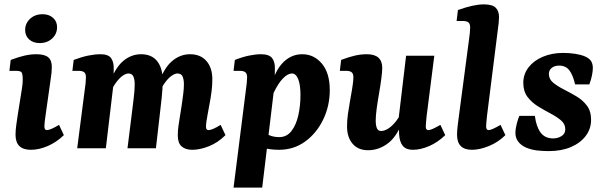

<svg xmlns="http://www.w3.org/2000/svg" viewBox="-20 -678 2766 878"><path d="M121 7Q51 7 51 -62Q51 -81 54.5 -107Q58 -133 61 -152L80 -271Q82 -286 83 -293.5Q84 -301 84 -312Q84 -344 77 -349Q70 -354 53 -354H23L29 -404Q66 -418 93.5 -424Q121 -430 146 -430Q184 -430 200.5 -416Q217 -402 217 -372Q217 -360 215.5 -344.5Q214 -329 212 -318L188 -148Q186 -134 184.5 -121.5Q183 -109 183 -101Q183 -83 194 -83Q202 -83 216 -89Q230 -95 250 -107L272 -60Q239 -28 199 -10.5Q159 7 121 7ZM161 -481Q132 -481 113.5 -497.5Q95 -514 95 -541Q95 -571 117.5 -592Q140 -613 175 -613Q204 -613 222.5 -596.5Q241 -580 241 -554Q241 -523 218.5 -502Q196 -481 161 -481Z M859 7Q828 7 810.5 -8.5Q793 -24 793 -59Q793 -81 796 -101.5Q799 -122 803 -147Q807 -171 811 -197.5Q815 -224 818 -249Q821 -274 821 -292Q821 -314 815 -328Q809 -342 791 -342Q781 -342 767 -333Q753 -324 738.5 -305.5Q724 -287 710 -259L700 -285Q728 -365 765.5 -397.5Q803 -430 849 -430Q897 -430 924 -399Q951 -368 951 -315Q951 -288 947.5 -260.5Q944 -233 939 -207Q934 -181 930 -158Q926 -137 924 -123Q922 -109 922 -98Q922 -83 934 -83Q941 -83 954.5 -88.5Q968 -94 989 -107L1011 -60Q977 -26 936 -9.5Q895 7 859 7ZM333 0 368 -271Q370 -282 371.5 -298.5Q373 -315 373 -325Q373 -341 365 -347.5Q357 -354 341 -354H311L317 -404Q354 -418 384.5 -424Q415 -430 439 -430Q476 -430 488.5 -411.5Q501 -393 500 -363L499 -294L464 0ZM563 0 581 -144Q586 -186 591 -225.5Q596 -265 596 -292Q596 -314 590 -328Q584 -342 567 -342Q557 -342 543 -333Q529 -324 514.5 -305.5Q500 -287 486 -259L476 -285Q504 -365 541.5 -397.5Q579 -430 625 -430Q674 -430 699 -398Q724 -366 724 -310Q724 -273 719.5 -232Q715 -191 710 -148L693 0Z M1256 7Q1224 7 1193 0.5Q1162 -6 1139 -14L1175 -79Q1194 -67 1213 -59Q1232 -51 1257 -51Q1291 -51 1312.5 -78.5Q1334 -106 1344 -150Q1354 -194 1354 -243Q1354 -291 1343.5 -316.5Q1333 -342 1315 -342Q1296 -342 1274 -319.5Q1252 -297 1230 -251L1215 -258Q1230 -343 1269 -386.5Q1308 -430 1362 -430Q1416 -430 1452 -387Q1488 -344 1488 -266Q1488 -193 1457.5 -130.5Q1427 -68 1375 -30.5Q1323 7 1256 7ZM1048 180 1105 -271Q1107 -282 1108.5 -299.5Q1110 -317 1110 -325Q1110 -341 1102 -347.5Q1094 -354 1078 -354H1048L1054 -404Q1090 -418 1120 -424Q1150 -430 1173 -430Q1211 -430 1224.5 -412Q1238 -394 1237 -364L1236 -294L1179 180Z M1663 9Q1618 9 1592.5 -20.5Q1567 -50 1567 -100Q1567 -128 1571 -156.5Q1575 -185 1580 -212.5Q1585 -240 1589 -264Q1591 -277 1593.5 -294Q1596 -311 1596 -325Q1596 -341 1588 -347.5Q1580 -354 1564 -354H1534L1540 -404Q1577 -418 1604 -424Q1631 -430 1658 -430Q1728 -430 1728 -367Q1728 -358 1727 -347.5Q1726 -337 1724 -321Q1720 -288 1713.5 -251.5Q1707 -215 1702.5 -181.5Q1698 -148 1698 -124Q1698 -107 1703 -93Q1708 -79 1723 -79Q1737 -79 1753 -88.5Q1769 -98 1785.5 -117Q1802 -136 1816 -165L1826 -137Q1799 -58 1756.5 -24.5Q1714 9 1663 9ZM1868 7Q1837 7 1822 -11Q1807 -29 1805 -65Q1804 -80 1804 -98Q1804 -116 1803 -137L1837 -423H1966L1931 -148Q1930 -135 1928.5 -122Q1927 -109 1927 -99Q1927 -83 1939 -83Q1946 -83 1958.5 -88.5Q1971 -94 1994 -107L2016 -60Q1982 -27 1942.5 -10Q1903 7 1868 7Z M2138 7Q2070 7 2070 -62Q2070 -79 2073 -104Q2076 -129 2079 -151L2125 -499Q2127 -510 2128.5 -527.5Q2130 -545 2130 -553Q2130 -569 2122 -575.5Q2114 -582 2098 -582H2068L2074 -632Q2145 -658 2193 -658Q2231 -658 2246.5 -643Q2262 -628 2262 -600Q2262 -589 2260.5 -574Q2259 -559 2257 -546L2207 -148Q2206 -136 2204.5 -122.5Q2203 -109 2203 -101Q2203 -83 2214 -83Q2222 -83 2236 -89.5Q2250 -96 2269 -107L2291 -60Q2259 -28 2216.5 -10.5Q2174 7 2138 7Z M2490 13Q2462 13 2436 10Q2410 7 2386 -3Q2363 -13 2350 -30Q2337 -47 2337 -69Q2337 -89 2343 -112Q2349 -135 2355 -148H2426Q2432 -99 2452 -72Q2472 -45 2510 -45Q2530 -45 2547.5 -55.5Q2565 -66 2565 -87Q2565 -111 2545.5 -127.5Q2526 -144 2497.5 -159Q2469 -174 2440.5 -191.5Q2412 -209 2392.5 -234.5Q2373 -260 2373 -299Q2373 -339 2397 -370Q2421 -401 2462.5 -418.5Q2504 -436 2555 -436Q2584 -436 2610 -432Q2636 -428 2655 -420Q2677 -410 2684 -397Q2691 -384 2691 -367Q2691 -353 2687 -333Q2683 -313 2675 -292H2610Q2600 -335 2583.5 -356.5Q2567 -378 2537 -378Q2516 -378 2503 -367.5Q2490 -357 2490 -340Q2490 -316 2509.5 -300Q2529 -284 2557.5 -269.5Q2586 -255 2615 -238Q2644 -221 2663.5 -195.5Q2683 -170 2683 -130Q2683 -89 2658.5 -56.5Q2634 -24 2590.5 -5.5Q2547 13 2490 13Z"/></svg>

Font: Rasa
Style: Italic
Weight: 400
Italic angle: -7.10001°
Designer: Anna Giedrys (Yrsa+Rasa design), David Brezina (Yrsa art-direction, Rasa art-direction, design)
Foundry: Rosetta Type Foundry
Version: Version 2.004